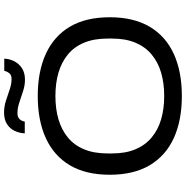

<svg xmlns="http://www.w3.org/2000/svg" viewBox="-5 -899 916 946"><g transform="rotate(-90 453.0 -426.0)"><path d="M453 12Q332 12 245 -28Q158 -68 111.5 -147Q65 -226 65 -343Q65 -461 111.5 -539.5Q158 -618 245 -658Q332 -698 453 -698Q574 -698 661 -658Q748 -618 794.5 -539.5Q841 -461 841 -343Q841 -226 794.5 -147Q748 -68 661 -28Q574 12 453 12ZM453 -75Q516 -75 567.5 -90Q619 -105 657 -136.5Q695 -168 715.5 -216.5Q736 -265 736 -332V-354Q736 -421 715.5 -470Q695 -519 657 -550Q619 -581 567.5 -596Q516 -611 453 -611Q390 -611 338.5 -596Q287 -581 249 -550Q211 -519 190.5 -470Q170 -421 170 -354V-332Q170 -265 190.5 -216.5Q211 -168 249 -136.5Q287 -105 338.5 -90Q390 -75 453 -75ZM269 -762Q270 -788 281 -811.5Q292 -835 314.5 -849.5Q337 -864 371 -864Q401 -864 429 -855Q457 -846 484.5 -836.5Q512 -827 537 -827Q556 -827 565 -838Q574 -849 577 -863H637Q636 -837 624 -813.5Q612 -790 589.5 -775.5Q567 -761 533 -761Q505 -761 476.5 -770.5Q448 -780 420.5 -789Q393 -798 368 -798Q349 -798 339 -787.5Q329 -777 327 -762Z"/></g></svg>

Font: Archivo SemiExpanded
Style: Regular
Weight: 400
Width: 6
Designer: Hector Gatti
Foundry: Omnibus-Type
Version: Version 2.001